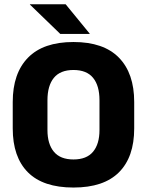

<svg xmlns="http://www.w3.org/2000/svg" viewBox="-20 -846 675 882"><path d="M317.5 15.5Q178 15.5 108.2 -54.5Q38.5 -124.5 38.5 -256V-377.5Q38.5 -509.5 108.8 -581.2Q179 -653 317.5 -653Q456 -653 526.2 -581.2Q596.5 -509.5 596.5 -377.5V-256Q596.5 -124.5 526.5 -54.5Q456.5 15.5 317.5 15.5ZM317.5 -113.5Q378 -113.5 407.5 -149Q437 -184.5 437 -248.5V-385.5Q437 -452.5 407.5 -488.5Q378 -524.5 317.5 -524.5Q257 -524.5 227.5 -488.5Q198 -452.5 198 -385.5V-248.5Q198 -184.5 227.5 -149Q257 -113.5 317.5 -113.5ZM392 -691.5 281.5 -826.5H117.5V-825L257 -690H392Z"/></svg>

Font: Anek Malayalam
Style: Bold
Weight: 700
Version: Version 1.003